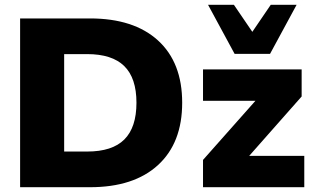

<svg xmlns="http://www.w3.org/2000/svg" viewBox="-20 -782 1313 802"><path d="M64 0V-705H356Q539 -705 640 -613Q741 -521 741 -353Q741 -185 640 -92.5Q539 0 356 0ZM248 -149H344Q449 -149 499.5 -199.5Q550 -250 550 -353Q550 -456 499 -506Q448 -556 344 -556H248ZM828 0V-114L1047 -361H828V-492H1240V-379L1021 -131H1251V0ZM960 -557 849 -762H957L1034 -649L1111 -762H1219L1108 -557Z"/></svg>

Font: Nunito Sans Black
Style: Regular
Weight: 900
Designer: Vernon Adams
Foundry: Vernon Adams
Version: Version 3.006; ttfautohint (v1.8.3)